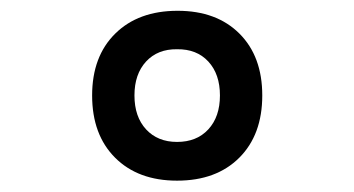

<svg xmlns="http://www.w3.org/2000/svg" viewBox="-20 -802 640 347"><path d="M300 -475.5Q229.5 -475.5 188 -517Q146.5 -558.5 146.5 -629.5Q146.5 -700 188.2 -741.2Q230 -782.5 301 -782.5Q371.5 -782.5 412.8 -741.2Q454 -700 454 -629.5Q454 -558.5 412.5 -517Q371 -475.5 300 -475.5ZM300 -545.5Q335.5 -545.5 356.5 -568.2Q377.5 -591 377.5 -629.5Q377.5 -668 356.5 -690.8Q335.5 -713.5 300 -713Q265 -713.5 244 -690.8Q223 -668 223 -629.5Q223 -591 244 -568.2Q265 -545.5 300 -545.5Z"/></svg>

Font: Spline Sans Mono Medium
Style: Regular
Weight: 500
Monospace: yes
Version: Version 1.004